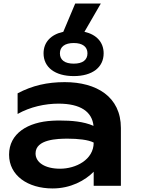

<svg xmlns="http://www.w3.org/2000/svg" viewBox="-20 -1045 840 1080"><path d="M507 0H660V-325C660 -501 523 -583 344 -583C246 -583 162 -564 79 -520V-404C150 -444 234 -462 309 -462C434 -462 498 -416 506 -337C450 -362 379 -367 319 -367C305 -367 291 -367 276 -366C136 -359 31 -294 31 -175C31 -58 136 15 276 15C378 15 459 -30 507 -79ZM395 -617C499 -617 563 -666 563 -745C563 -807 523 -851 455 -866L547 -1025H403L336 -866C266 -851 225 -807 225 -745C225 -666 290 -617 395 -617ZM507 -243C507 -146 406 -96 318 -96C233 -96 180 -131 180 -182C180 -262 304 -265 361 -265C418 -265 477 -259 507 -243ZM395 -687C345 -687 317 -707 317 -745C317 -782 345 -803 395 -803C444 -803 472 -782 472 -745C472 -707 444 -687 395 -687Z"/></svg>

Font: Bounded Med
Style: Regular
Weight: 500
Designer: Vlad Churkin
Version: Version 3.0